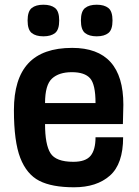

<svg xmlns="http://www.w3.org/2000/svg" viewBox="-20 -781 588 814"><path d="M501 -255H171Q171 -168 194 -131.5Q217 -95 291 -95Q343 -95 364 -120.5Q385 -146 385 -199H502Q502 -86 446 -36.5Q390 13 294 13Q200 13 146.5 -14.5Q93 -42 66 -111.5Q39 -181 39 -314Q39 -447 100 -512.5Q161 -578 286 -578Q503 -578 503 -337Q503 -311 501 -255ZM171 -344H385Q385 -423 362 -449Q339 -475 284.5 -475Q230 -475 200.5 -448Q171 -421 171 -344ZM439.5 -747Q457 -733 457 -694Q457 -655 439.5 -641Q422 -627 390 -627Q358 -627 340.5 -641Q323 -655 323 -694Q323 -733 340.5 -747Q358 -761 390 -761Q422 -761 439.5 -747ZM213.5 -747Q231 -733 231 -694Q231 -655 213.5 -641Q196 -627 164 -627Q132 -627 114.5 -641Q97 -655 97 -694Q97 -733 114.5 -747Q132 -761 164 -761Q196 -761 213.5 -747Z"/></svg>

Font: Viga
Style: Regular
Weight: 400
Designer: Oscar Yáñez
Foundry: Fontstage
Version: Version 1.001